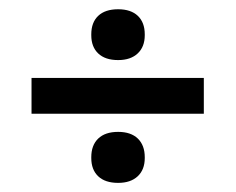

<svg xmlns="http://www.w3.org/2000/svg" viewBox="-20 -529 514 419"><path d="M48.8 -358.9H424.8V-280.8H48.8ZM179.2 -184.1V-186Q179.2 -211.9 194.3 -226.6Q209.5 -241.2 237.8 -241.2Q265.6 -241.2 280.8 -226.6Q295.9 -211.9 295.9 -186V-184.1Q295.9 -158.7 280.5 -144.3Q265.1 -129.9 237.8 -129.9Q209.5 -129.9 194.3 -144.3Q179.2 -158.7 179.2 -184.1ZM179.2 -452.1V-454.1Q179.2 -480 194.3 -494.4Q209.5 -508.8 237.8 -508.8Q265.6 -508.8 280.8 -494.4Q295.9 -480 295.9 -454.1V-452.1Q295.9 -426.8 280.5 -412.4Q265.1 -397.9 237.8 -397.9Q209.5 -397.9 194.3 -412.4Q179.2 -426.8 179.2 -452.1Z"/></svg>

Font: LT Wave Text
Style: Regular
Weight: 400
Designer: Daniel Lyons
Version: Version 2.5 (Glyphs App)